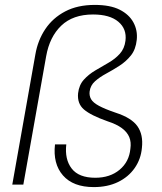

<svg xmlns="http://www.w3.org/2000/svg" viewBox="-20 -752 659 782"><path d="M362 10Q278 10 236.5 -37.5Q195 -85 204 -164H250Q243 -103 272 -65.5Q301 -28 368 -28Q428 -28 467 -60.5Q506 -93 511 -146Q515 -173 506.5 -193.5Q498 -214 476.5 -230Q455 -246 418 -258Q350 -282 322 -306Q294 -330 298 -372Q302 -406 321.5 -427.5Q341 -449 368 -465Q395 -481 422 -496.5Q449 -512 468 -533Q487 -554 491 -586Q497 -634 462 -663.5Q427 -693 359 -693Q277 -693 229.5 -647.5Q182 -602 168 -523L75 0H30L124 -530Q134 -588 164.5 -633.5Q195 -679 245.5 -705.5Q296 -732 366 -732Q429 -732 467.5 -712.5Q506 -693 523.5 -660.5Q541 -628 537 -590Q533 -551 513.5 -526.5Q494 -502 467 -484.5Q440 -467 413 -452.5Q386 -438 367 -421Q348 -404 345 -379Q343 -362 351 -348Q359 -334 383 -321Q407 -308 451 -293Q516 -272 540 -237.5Q564 -203 558 -150Q554 -104 528.5 -67.5Q503 -31 460.5 -10.5Q418 10 362 10Z"/></svg>

Font: DM Sans 16pt ExtraLight
Style: Italic
Weight: 250
Italic angle: -10°
Version: Version 4.004;gftools[0.9.30]